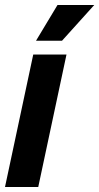

<svg xmlns="http://www.w3.org/2000/svg" viewBox="-36 -748 397 768"><path d="M-16 0 97 -530H230L117 0ZM108 -585 194 -728H341L212 -585Z"/></svg>

Font: Radio Canada Big SemiBold
Style: Italic
Weight: 600
Italic angle: -12°
Designer: Étienne Aubert Bonn
Foundry: Coppers and Brasses
Version: Version 1.001